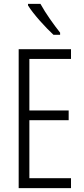

<svg xmlns="http://www.w3.org/2000/svg" viewBox="-20 -967 432 987"><path d="M188 -947H124V-939C153 -892 216 -824 255 -788H289V-799C256 -841 216 -896 188 -947ZM345 0V-51H131V-349H333V-399H131V-664H345V-714H76V0Z"/></svg>

Font: Noto Sans Gujarati UI ExtraCondensed Light
Style: Regular
Weight: 300
Width: 2
Designer: Jelle Bosma - Monotype Design Team, Universal Thirst
Foundry: Monotype Imaging Inc.
Version: Version 2.106